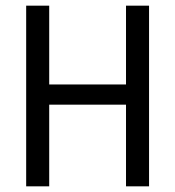

<svg xmlns="http://www.w3.org/2000/svg" viewBox="-20 -655 616 675"><path d="M423 -342V-635H504V0H423V-301L438 -287H138L153 -301V0H72V-635H153V-342L138 -358H438Z"/></svg>

Font: Gemunu Libre ExtraLight
Style: Regular
Weight: 400
Version: Version 1.100